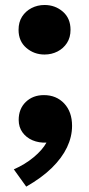

<svg xmlns="http://www.w3.org/2000/svg" viewBox="-20 -550 348 750"><path d="M154 -337Q113 -337 82.8 -363Q52.5 -389 52.5 -433.5Q52.5 -463.5 66.2 -485Q80 -506.5 103.2 -518.5Q126.5 -530.5 154 -530.5Q195.5 -530.5 225.5 -504.5Q255.5 -478.5 255.5 -433.5Q255.5 -403.5 241.5 -382Q227.5 -360.5 204.5 -348.8Q181.5 -337 154 -337ZM82.5 179 34 111.5Q77.5 92.5 111.8 64Q146 35.5 161.5 7Q132 8.5 107.2 -2Q82.5 -12.5 67.8 -33Q53 -53.5 53 -81.5Q53 -125 80.8 -151.8Q108.5 -178.5 151.5 -178.5Q200 -178.5 230.8 -145.8Q261.5 -113 261.5 -58.5Q261.5 -16 241.8 25.5Q222 67 182.5 105.8Q143 144.5 82.5 179Z"/></svg>

Font: Geologica Roman
Style: Bold
Weight: 700
Designer: Sindre Bremnes, Frode Helland
Foundry: Monokrom Skriftforlag AS
Version: Version 1.010;gftools[0.9.28]